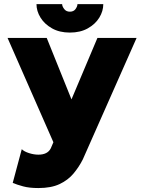

<svg xmlns="http://www.w3.org/2000/svg" viewBox="-20 -909 708 943"><path d="M386.7 -126Q367.7 -88.4 340.8 -56.4Q314 -24.4 272.7 -4.9Q231.4 14.6 168.5 14.6Q124 14.6 93.5 6.3Q63 -2 42.5 -10.7L86.9 -176.3Q98.6 -164.6 122.6 -157Q146.5 -149.4 168.5 -149.4Q213.9 -149.4 229.5 -180.7L242.2 -210.4L17.1 -722.7H209.5L331.1 -420.9L458.5 -722.7H650.9ZM323.2 -749Q272 -749 235.4 -769.8Q198.7 -790.5 179 -822.5Q159.2 -854.5 159.2 -888.7H285.2Q285.2 -877.9 295.2 -864.7Q305.2 -851.6 323.2 -851.6Q341.8 -851.6 351.1 -864.7Q360.4 -877.9 360.4 -888.7H487.3Q487.3 -854.5 467.8 -822.5Q448.2 -790.5 411.4 -769.8Q374.5 -749 323.2 -749Z"/></svg>

Font: Giphurs Black
Style: Regular
Weight: 900
Version: Version 0.920; ttfautohint (v1.8.4.7-5d5b)